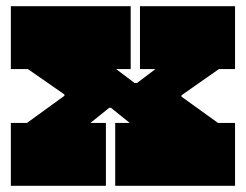

<svg xmlns="http://www.w3.org/2000/svg" viewBox="-20 -600 794 620"><path d="M687 -377 520 -260 566 -318V-263L520 -321L684 -203H739V0H352V-203H399L322 -265L363 -252H308L349 -265L272 -203H322V0H15V-203H67L234 -324L188 -266V-321L234 -263L70 -377H15V-580H402V-377H355L433 -318L391 -332H446L404 -318L482 -377H432V-580H739V-377Z"/></svg>

Font: Hepta Slab Black
Style: Regular
Weight: 900
Designer: Michael LaGattuta
Foundry: Michael LaGattuta
Version: Version 1.102